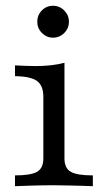

<svg xmlns="http://www.w3.org/2000/svg" viewBox="-20 -640 362 660"><path d="M31.5 0V-37.1Q86.3 -37.1 107.7 -49.6Q129 -62.1 129 -95.2V-307.3Q129 -345.2 107.7 -361.3Q86.3 -377.4 31.5 -378.2V-415.3Q48.4 -414.5 66.1 -413.7Q83.9 -412.9 102.4 -412.9Q130.6 -412.9 155.6 -415.7Q180.6 -418.5 201.6 -424.2V-95.2Q201.6 -62.1 223 -49.6Q244.4 -37.1 299.2 -37.1V0Q286.3 -0.8 264.1 -1.2Q241.9 -1.6 216.1 -2.4Q190.3 -3.2 165.3 -3.2Q127.4 -3.2 89.1 -2Q50.8 -0.8 31.5 0ZM162.1 -510.5Q140.3 -510.5 124.2 -526.6Q108.1 -542.7 108.1 -565.3Q108.1 -587.9 123.8 -604Q139.5 -620.2 162.1 -620.2Q184.7 -620.2 200.8 -604Q216.9 -587.9 216.9 -565.3Q216.9 -542.7 200.8 -526.6Q184.7 -510.5 162.1 -510.5Z"/></svg>

Font: Playfair 9pt Light
Style: Regular
Weight: 300
Designer: Claus Eggers Sørensen
Foundry: Claus Eggers Sørensen
Version: Version 2.001;gftools[0.9.30]